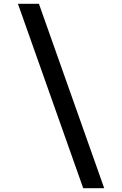

<svg xmlns="http://www.w3.org/2000/svg" viewBox="-20 -843 640 1006"><path d="M416 143 74 -823H184L526 143Z"/></svg>

Font: Iosevka Semibold Extended
Style: Regular
Weight: 600
Width: 7
Monospace: yes
Designer: Belleve Invis
Foundry: Belleve Invis
Version: Version 32.5.0; ttfautohint (v1.8.4)